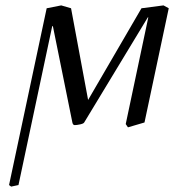

<svg xmlns="http://www.w3.org/2000/svg" viewBox="-20 -462 648 715"><path d="M448.2 0 532.2 -397 530.8 -397.9 293.5 -5.9Q291 -1.5 278.3 1.2Q265.6 3.9 258.3 3.9Q251.5 3.9 249.5 -5.9L176.8 -365.2L174.3 -363.8L48.8 227.1L21.5 232.9L13.7 227.1L153.8 -431.2L208 -441.9L244.6 -431.2L308.1 -89.8L506.8 -431.2L588.9 -441.9L608.4 -431.2L518.1 -5.9L456.5 12.2Z"/></svg>

Font: Linux Biolinum G
Style: Italic
Weight: 400
Italic angle: -12°
Designer: Philipp H. Poll
Foundry: Philipp H. Poll
Version: Version 0.5.1